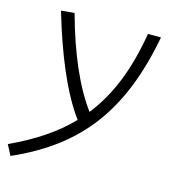

<svg xmlns="http://www.w3.org/2000/svg" viewBox="-139 -615 836 936"><g transform="rotate(15 279.5 -147.0)"><path d="M0 230.5C323.7 87.9 486.8 -132.3 559.6 -517.6H493.7C462.9 -332.5 406.7 -190.4 316.9 -76.7C240.2 -180.7 175.3 -328.6 121.6 -523.9L54.7 -517.6C115.2 -312.5 185.5 -140.6 271 -23.9C193.8 56.2 95.7 121.1 -27.3 177.7Z"/></g></svg>

Font: Cascadia Mono NF Light
Style: Italic
Weight: 300
Italic angle: -10°
Monospace: yes
Designer: Aaron Bell
Foundry: Saja Typeworks
Version: Version 2404.023